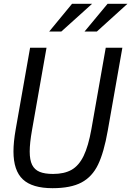

<svg xmlns="http://www.w3.org/2000/svg" viewBox="-20 -977 687 1005"><path d="M50.5 -184.5Q50.5 -233 62 -299L137.5 -727H223.5L147.5 -295.5Q135.5 -228 135.5 -184Q135.5 -139.5 148.2 -114Q161 -88.5 187.5 -77.5Q214 -66.5 258 -66.5Q316.5 -66.5 354.8 -88.2Q393 -110 417.8 -161Q442.5 -212 458.5 -301.5L533.5 -727H620.5L544 -293Q524 -179 493.2 -115.2Q462.5 -51.5 406.5 -21.8Q350.5 8 255 8Q149 8 99.8 -38Q50.5 -84 50.5 -184.5ZM543 -957H647L487 -812H422.5ZM357 -957H462L301 -812H237.5Z"/></svg>

Font: JuliaMono Italic
Style: Regular
Weight: 400
Italic angle: -9°
Monospace: yes
Designer: cormullion
Foundry: corm
Version: Version 0.049; ttfautohint (v1.8.4)